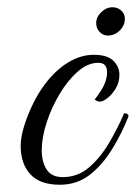

<svg xmlns="http://www.w3.org/2000/svg" viewBox="-20 -505 374 529"><path d="M145 4Q90 4 63.5 -25Q37 -54 37 -103Q37 -126 46 -156Q55 -186 70 -217Q85 -248 103 -272Q132 -311 167 -332.5Q202 -354 238 -354Q276 -354 292.5 -337.5Q309 -321 309 -299Q309 -278 299 -261.5Q289 -245 276.5 -235Q264 -225 255 -225Q247 -225 241 -231Q249 -241 258 -255Q267 -269 271 -282Q275 -294 275 -306Q275 -332 251 -332Q222 -332 194.5 -308Q167 -284 144.5 -246.5Q122 -209 108.5 -167.5Q95 -126 95 -91Q95 -59 108.5 -38Q122 -17 153 -17Q194 -17 225 -43.5Q256 -70 280 -110.5Q304 -151 322 -193Q326 -193 330 -191.5Q334 -190 334 -184Q314 -134 287 -91Q260 -48 225.5 -22Q191 4 145 4ZM277 -407Q264 -407 254.5 -417Q245 -427 245 -441Q245 -458 259 -471.5Q273 -485 290 -485Q304 -485 314 -476Q324 -467 324 -453Q324 -435 310 -421Q296 -407 277 -407Z"/></svg>

Font: Great Vibes
Style: Regular
Weight: 400
Designer: Robert E. Leuschke, Viktoriya Grabowska, Viviana Monsalve, Eben Sorkin
Foundry: Robert E. Leuschke
Version: Version 1.103; ttfautohint (v1.8.4.7-5d5b)